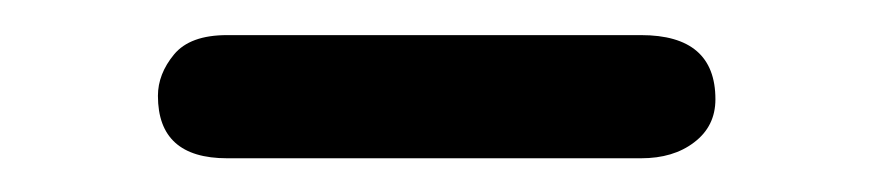

<svg xmlns="http://www.w3.org/2000/svg" viewBox="-20 -281 505 111"><path d="M350.6 -260.7H111.3C97 -260.7 86.8 -257 80.6 -249.5C74.4 -242 71.3 -234 71.3 -225.6C71.3 -201.5 84.6 -189.5 111.3 -189.5H350.6C363 -189.5 373.2 -192.5 381.3 -198.7C389.5 -204.9 393.6 -213.2 393.6 -223.6C393.6 -248.4 379.2 -260.7 350.6 -260.7Z"/></svg>

Font: Jura
Style: DemiBold
Weight: 600
Version: Version 2.5.1